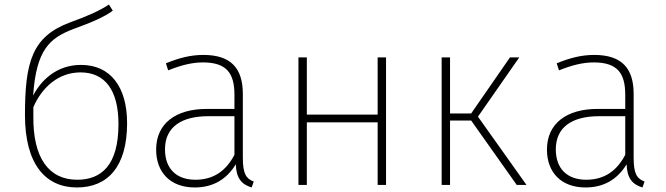

<svg xmlns="http://www.w3.org/2000/svg" viewBox="-20 -815 2934 846"><path d="M337 -529C229 -529 161 -461 126 -394C140 -597 199 -647 303 -687C386 -717 441 -741 477 -768L460 -795C414 -765 367 -745 288 -716C121 -654 90 -541 90 -308C90 -92 180 11 319 11C454 11 540 -80 540 -272C540 -432 467 -529 337 -529ZM320 -23C194 -23 125 -121 127 -302V-343C165 -430 237 -496 335 -496C441 -496 502 -420 502 -268C502 -86 426 -23 320 -23Z M1050 -120V-401C1050 -514 998 -573 876 -573C819 -573 767 -559 711 -536L721 -505C776 -527 825 -540 874 -540C979 -540 1013 -492 1013 -397V-335H890C756 -335 668 -272 668 -156C668 -55 731 11 838 11C918 11 978 -24 1019 -91C1021 -29 1045 -2 1089 11L1098 -15C1065 -28 1050 -48 1050 -120ZM841 -23C758 -23 707 -71 707 -157C707 -255 779 -303 898 -303H1013V-133C977 -64 923 -23 841 -23Z M1644 0H1681V-562H1644V-310H1332V-562H1295V0H1332V-276H1644Z M2268 -562H2227L2056 -315H1963V-562H1926V0H1963V-284H2056L2257 0H2300L2086 -301Z M2772 -120V-401C2772 -514 2720 -573 2598 -573C2541 -573 2489 -559 2433 -536L2443 -505C2498 -527 2547 -540 2596 -540C2701 -540 2735 -492 2735 -397V-335H2612C2478 -335 2390 -272 2390 -156C2390 -55 2453 11 2560 11C2640 11 2700 -24 2741 -91C2743 -29 2767 -2 2811 11L2820 -15C2787 -28 2772 -48 2772 -120ZM2563 -23C2480 -23 2429 -71 2429 -157C2429 -255 2501 -303 2620 -303H2735V-133C2699 -64 2645 -23 2563 -23Z"/></svg>

Font: Glow Sans SC Normal ExtraLight
Style: Regular
Weight: 200
Designer: Ryoko NISHIZUKA (kana, bopomofo & ideographs); Paul D. Hunt (Latin, Greek & Cyrillic); Sandoll Communications, Soo-young
Version: Version 0.93